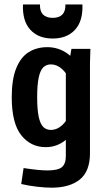

<svg xmlns="http://www.w3.org/2000/svg" viewBox="-20 -659 478 870"><path d="M76.2 174.8 86.9 102.5Q157.2 113.3 194.3 113.3Q243.2 113.3 260.7 98.1Q278.3 83 278.3 47.9V-347.7H288.1L303.7 -437.5H389.6L387.7 -375V35.2Q387.7 117.2 341.8 154.3Q295.9 191.4 213.9 191.4Q184.6 191.4 147 187Q109.4 182.6 76.2 174.8ZM33.2 -218.8Q33.2 -299.8 53.7 -350.1Q74.2 -400.4 110.4 -422.9Q146.5 -445.3 194.3 -445.3Q245.1 -445.3 286.1 -416Q327.1 -386.7 358.4 -309.6L301.8 -285.2Q285.2 -324.2 261.7 -345.7Q238.3 -367.2 210.9 -367.2Q189.5 -367.2 175.8 -353.5Q162.1 -339.8 155.3 -307.1Q148.4 -274.4 148.4 -218.8Q148.4 -163.1 155.3 -130.4Q162.1 -97.7 175.8 -84Q189.5 -70.3 210.9 -70.3Q238.3 -70.3 261.7 -91.8Q285.2 -113.3 301.8 -152.3L347.7 -133.8Q316.4 -55.7 276.9 -23.9Q237.3 7.8 187.5 7.8Q119.1 7.8 76.2 -46.4Q33.2 -100.6 33.2 -218.8ZM84 -638.7H161.1Q160.2 -608.4 174.8 -593.3Q189.5 -578.1 218.8 -578.1Q248 -578.1 262.7 -593.3Q277.3 -608.4 276.4 -638.7H353.5Q356.4 -563.5 319.8 -523.9Q283.2 -484.4 218.8 -484.4Q154.3 -484.4 117.7 -523.9Q81.1 -563.5 84 -638.7Z"/></svg>

Font: Sudo Var
Style: Regular
Weight: 400
Monospace: yes
Designer: Jens Kutilek
Foundry: Jens Kutilek
Version: Version 0.065;FEAKit 1.0